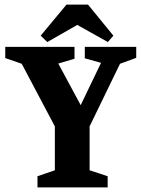

<svg xmlns="http://www.w3.org/2000/svg" viewBox="-20 -820 618 840"><path d="M144 0V-49L220 -75V-267L75 -541L3 -566V-615H306V-563L235 -542L333 -360L422 -545L351 -565V-615H576V-567L505 -541L372 -267V-75L451 -49V0ZM187 -636 158 -664 271 -800H365L476 -664L452 -636L318 -711Z"/></svg>

Font: Manuale ExtraBold
Style: Regular
Weight: 800
Version: Version 1.002